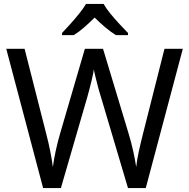

<svg xmlns="http://www.w3.org/2000/svg" viewBox="-20 -964 970 984"><path d="M917 -714 727 0H636L497 -468Q488 -496 480.5 -525.5Q473 -555 467.5 -577.5Q462 -600 461 -609Q460 -596 450 -553.5Q440 -511 427 -465L292 0H201L12 -714H106L217 -278Q229 -232 237.5 -189Q246 -146 251 -108Q256 -147 266 -193Q276 -239 289 -283L415 -714H508L639 -280Q653 -234 663 -188Q673 -142 678 -108Q682 -145 691.5 -188.5Q701 -232 713 -279L823 -714ZM511 -944Q523 -922 545.5 -894.5Q568 -867 592.5 -840.5Q617 -814 636 -795V-784H574Q548 -800 520 -823.5Q492 -847 465 -874Q438 -847 411 -823.5Q384 -800 358 -784H298V-795Q316 -814 340 -840.5Q364 -867 386 -894.5Q408 -922 421 -944Z"/></svg>

Font: Apis
Style: Regular
Weight: 400
Designer: Monotype Design Team
Foundry: Monotype Imaging Inc.
Version: Version 2.000; build 0001